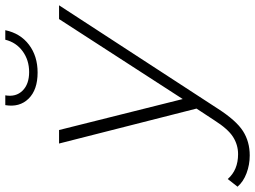

<svg xmlns="http://www.w3.org/2000/svg" viewBox="-245 -626 963 725"><g transform="rotate(-90 236.5 -263.5)"><path d="M12 198Q-23 198 -55 186Q-87 174 -106 152L-77 115Q-43 154 17 154Q52 154 82 135Q112 116 145 64L189 -3L57 -522H108L225 -55L527 -522H579L189 77Q144 147 104 172.5Q64 198 12 198ZM325 -603Q260 -603 226.5 -637Q193 -671 202 -725H239Q232 -685 256.5 -660Q281 -635 327 -635Q372 -635 405.5 -659.5Q439 -684 449 -725H485Q473 -668 430 -635.5Q387 -603 325 -603Z"/></g></svg>

Font: Montserrat Light
Style: Italic
Weight: 300
Italic angle: -11.3°
Designer: Julieta Ulanovsky
Foundry: Julieta Ulanovsky
Version: Version 9.000; ttfautohint (v1.8.4.7-5d5b)